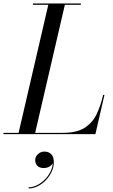

<svg xmlns="http://www.w3.org/2000/svg" viewBox="-65 -770 649 1102"><path d="M40 0 214 -750H309L135 0ZM-45 0V-7.5H295Q373.5 -7.5 419 -35.5Q464.5 -63.5 488.5 -112.5Q512.5 -161.5 527 -225H534.5L482.5 0ZM124 -742.5V-750H399V-742.5ZM99.5 311.5V305Q125.5 305 151.5 291Q177.5 277 198.2 254Q219 231 230 203Q241 175 236.5 146.5H242.5Q242.5 160 234.8 171.2Q227 182.5 214.5 188.5Q202 194.5 187 194.5Q161 194.5 149 181.2Q137 168 137 149.5Q137 136.5 144 125.2Q151 114 163.2 107Q175.5 100 190.5 100Q214 100 229 115Q244 130 244 161.5Q244 188.5 231.8 215Q219.5 241.5 198.8 263.5Q178 285.5 152.2 298.5Q126.5 311.5 99.5 311.5Z"/></svg>

Font: Bodoni Moda 28pt
Style: Italic
Weight: 400
Italic angle: -13°
Designer: Owen Earl
Foundry: indestructible type
Version: Version 2.004